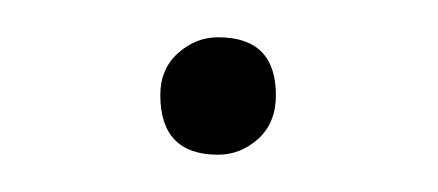

<svg xmlns="http://www.w3.org/2000/svg" viewBox="-20 -384 235 103"><path d="M66 -333Q66 -347 75.5 -355.5Q85 -364 97 -364Q128 -364 128 -333Q128 -318 118.5 -309.5Q109 -301 97 -301Q66 -301 66 -333Z"/></svg>

Font: Bitter ExtraLight
Style: Regular
Weight: 200
Designer: Sol Matas, and Bitter project Authors
Foundry: Sol Matas
Version: Version 2.001